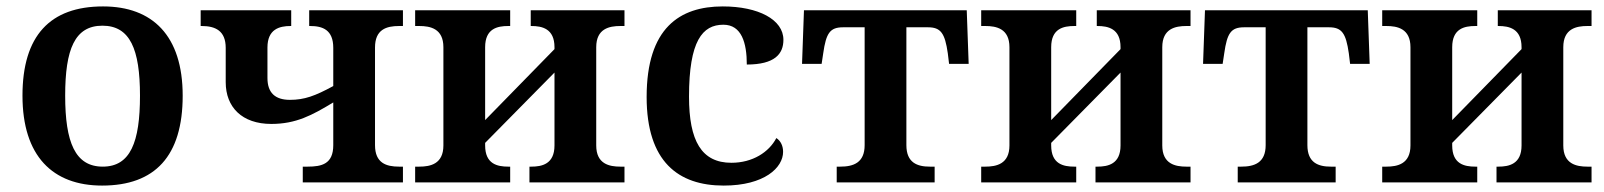

<svg xmlns="http://www.w3.org/2000/svg" viewBox="-20 -568 4996 598"><path d="M298 10C463 10 549 -82 549 -270C549 -457 455 -548 301 -548C136 -548 50 -457 50 -270C50 -82 144 10 298 10ZM300 -49C214 -49 183 -125 183 -270C183 -415 213 -488 299 -488C385 -488 416 -415 416 -270C416 -125 386 -49 300 -49Z M923 0H1235V-49H1223C1183 -49 1148 -60 1148 -116V-420C1148 -476 1183 -487 1223 -487H1235V-536H943V-487H946C985 -487 1018 -475 1018 -419V-300C961 -269 928 -257 883 -257C837 -257 813 -279 813 -325V-420C813 -477 850 -487 885 -487H887V-536H605V-487H608C651 -487 683 -472 683 -419V-312C683 -234 734 -182 825 -182C902 -182 952 -209 1018 -249V-116C1018 -57 982 -49 938 -49H923Z M1273 0H1569V-49H1563C1529 -49 1491 -57 1491 -115V-123L1707 -342V-115C1707 -57 1668 -49 1635 -49H1629V0H1925V-49H1912C1878 -49 1837 -57 1837 -115V-421C1837 -479 1878 -487 1912 -487H1925V-536H1633V-487H1635C1668 -487 1707 -479 1707 -421V-415L1491 -194V-421C1491 -479 1529 -487 1563 -487H1569V-536H1273V-487H1286C1320 -487 1361 -479 1361 -421V-115C1361 -57 1320 -49 1286 -49H1273Z M2234 10C2361 10 2419 -46 2419 -95C2419 -113 2412 -129 2398 -138C2375 -94 2324 -61 2258 -61C2165 -61 2126 -129 2126 -267C2126 -441 2168 -491 2233 -491C2290 -491 2306 -434 2306 -367C2393 -367 2420 -400 2420 -444C2420 -507 2342 -548 2231 -548C2097 -548 1994 -481 1994 -266C1994 -64 2093 10 2234 10Z M2586 0H2891V-49H2876C2837 -49 2803 -61 2803 -116V-483H2870C2910 -483 2923 -465 2932 -402L2936 -369H2997L2991 -536H2484L2478 -369H2539L2544 -402C2553 -465 2565 -483 2606 -483H2673V-116C2673 -61 2638 -49 2597 -49H2586Z M3036 0H3332V-49H3326C3292 -49 3254 -57 3254 -115V-123L3470 -342V-115C3470 -57 3431 -49 3398 -49H3392V0H3688V-49H3675C3641 -49 3600 -57 3600 -115V-421C3600 -479 3641 -487 3675 -487H3688V-536H3396V-487H3398C3431 -487 3470 -479 3470 -421V-415L3254 -194V-421C3254 -479 3292 -487 3326 -487H3332V-536H3036V-487H3049C3083 -487 3124 -479 3124 -421V-115C3124 -57 3083 -49 3049 -49H3036Z M3835 0H4140V-49H4125C4086 -49 4052 -61 4052 -116V-483H4119C4159 -483 4172 -465 4181 -402L4185 -369H4246L4240 -536H3733L3727 -369H3788L3793 -402C3802 -465 3814 -483 3855 -483H3922V-116C3922 -61 3887 -49 3846 -49H3835Z M4285 0H4581V-49H4575C4541 -49 4503 -57 4503 -115V-123L4719 -342V-115C4719 -57 4680 -49 4647 -49H4641V0H4937V-49H4924C4890 -49 4849 -57 4849 -115V-421C4849 -479 4890 -487 4924 -487H4937V-536H4645V-487H4647C4680 -487 4719 -479 4719 -421V-415L4503 -194V-421C4503 -479 4541 -487 4575 -487H4581V-536H4285V-487H4298C4332 -487 4373 -479 4373 -421V-115C4373 -57 4332 -49 4298 -49H4285Z"/></svg>

Font: Noto Serif Semi
Style: Regular
Weight: 600
Designer: Monotype Design Team
Foundry: Monotype Imaging Inc.
Version: Version 1.002